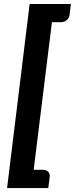

<svg xmlns="http://www.w3.org/2000/svg" viewBox="-20 -798 381 978"><path d="M334 -720.5Q332.5 -706 320 -695.5Q307.5 -685 291 -685H244.5L151.5 67H200Q216.5 67 226 77.8Q235.5 88.5 233 103.5L226 160H16L131 -777.5H341Z"/></svg>

Font: Lato ExtraBold
Style: Italic
Weight: 800
Italic angle: -7°
Designer: Lukasz Dziedzic with Adam Twardoch and Botio Nikoltchev
Foundry: tyPoland Lukasz Dziedzic
Version: Version 2.015; 2015-08-06; http://www.latofonts.com/